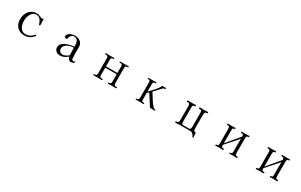

<svg xmlns="http://www.w3.org/2000/svg" viewBox="282 -2278 6437 4109"><g transform="rotate(30 3500.0 -224.0)"><path d="M738 -123Q738 -117 735.5 -112Q733 -107 729 -102Q721 -90 702.5 -72Q684 -54 672 -46Q640 -22 598 -9Q556 4 516 4Q437 4 380.5 -28.5Q324 -61 293.5 -119.5Q263 -178 263 -256Q263 -332 292.5 -397Q322 -462 378.5 -501.5Q435 -541 516 -541Q542 -541 569 -533Q596 -525 620 -514Q631 -510 642.5 -504Q654 -498 666 -498Q671 -498 676 -500.5Q681 -503 685 -507Q687 -511 691 -511Q700 -511 700 -504Q700 -470 702 -435.5Q704 -401 704 -366Q704 -356 697.5 -351Q691 -346 682 -346Q674 -346 675 -351Q671 -360 667.5 -370Q664 -380 661 -390Q650 -421 631.5 -449Q613 -477 587 -495Q561 -513 524 -513Q476 -513 443 -489Q410 -465 390 -427Q370 -389 361 -345.5Q352 -302 352 -263Q352 -223 361.5 -182Q371 -141 391 -107Q411 -73 444 -52.5Q477 -32 524 -32Q614 -32 679 -93Q688 -102 696.5 -111.5Q705 -121 715 -131Q717 -133 718.5 -134.5Q720 -136 724 -136Q729 -136 733.5 -133Q738 -130 738 -123Z M1572 -117Q1568 -162 1567.5 -207.5Q1567 -253 1566 -299H1551Q1520 -299 1482.5 -289.5Q1445 -280 1411 -261Q1377 -242 1355 -214Q1333 -186 1333 -148Q1333 -100 1360 -75.5Q1387 -51 1434 -51Q1456 -51 1482 -61.5Q1508 -72 1532.5 -87Q1557 -102 1572 -117ZM1748 -53Q1748 -49 1747 -47Q1737 -25 1713.5 -13.5Q1690 -2 1666 -2Q1624 -2 1605 -26Q1586 -50 1575 -87Q1537 -52 1490.5 -28.5Q1444 -5 1391 -5Q1354 -5 1321 -19.5Q1288 -34 1268 -62Q1248 -90 1248 -130Q1248 -172 1269.5 -203Q1291 -234 1325.5 -255Q1360 -276 1398.5 -289.5Q1437 -303 1471 -310Q1494 -315 1518 -319Q1542 -323 1566 -327Q1566 -355 1563 -392Q1560 -429 1547 -453Q1535 -476 1512.5 -494Q1490 -512 1463 -512Q1417 -512 1390.5 -488Q1364 -464 1353 -420Q1352 -415 1351.5 -409.5Q1351 -404 1349 -399Q1348 -393 1341.5 -388.5Q1335 -384 1329 -384Q1310 -384 1294 -393Q1278 -402 1278 -423Q1278 -435 1282 -444Q1295 -475 1324.5 -495.5Q1354 -516 1390 -527Q1426 -538 1456 -538Q1510 -538 1555 -518Q1600 -498 1626.5 -459.5Q1653 -421 1653 -363Q1653 -298 1652.5 -232Q1652 -166 1656 -100Q1658 -78 1665.5 -61.5Q1673 -45 1699 -45Q1711 -45 1726 -51.5Q1741 -58 1745 -58Q1748 -58 1748 -53Z M2791 -16Q2791 -7 2788.5 -3Q2786 1 2777 1Q2753 1 2729.5 0Q2706 -1 2682 -1Q2657 -1 2633 0Q2609 1 2584 1Q2572 1 2572 -11Q2572 -26 2585 -26Q2622 -26 2632.5 -37.5Q2643 -49 2643 -85Q2643 -131 2642.5 -176Q2642 -221 2642 -266H2361V-85Q2361 -64 2368.5 -45.5Q2376 -27 2402 -27Q2409 -27 2415.5 -27.5Q2422 -28 2429 -28Q2434 -28 2436.5 -24Q2439 -20 2439 -15Q2439 -3 2434 -1Q2429 1 2419 1Q2397 1 2375 0Q2353 -1 2330 -1Q2305 -1 2279 -0.5Q2253 0 2227 0Q2215 0 2215 -12Q2215 -26 2223.5 -27Q2232 -28 2242 -28Q2272 -28 2281 -43.5Q2290 -59 2290 -87Q2290 -179 2289.5 -271Q2289 -363 2289 -454Q2289 -478 2280 -496Q2271 -514 2244 -514Q2238 -514 2231.5 -513.5Q2225 -513 2219 -513Q2212 -513 2210.5 -516.5Q2209 -520 2209 -525Q2209 -536 2213 -539Q2217 -542 2227 -542Q2250 -542 2274 -541Q2298 -540 2321 -540Q2343 -540 2365.5 -540.5Q2388 -541 2410 -542Q2412 -542 2414.5 -542.5Q2417 -543 2419 -543Q2425 -543 2428 -538.5Q2431 -534 2431 -529Q2431 -516 2424.5 -515.5Q2418 -515 2410 -515Q2379 -515 2369.5 -500.5Q2360 -486 2360 -457Q2360 -417 2360.5 -377.5Q2361 -338 2361 -298H2642Q2642 -337 2642.5 -376Q2643 -415 2643 -454Q2643 -476 2635.5 -494.5Q2628 -513 2602 -513Q2595 -513 2588.5 -512.5Q2582 -512 2575 -512Q2568 -512 2566.5 -515.5Q2565 -519 2565 -524Q2565 -535 2569 -538Q2573 -541 2583 -541Q2606 -541 2629 -540.5Q2652 -540 2674 -540Q2697 -540 2719.5 -540.5Q2742 -541 2764 -542Q2766 -543 2769 -543Q2772 -543 2774 -543Q2780 -543 2783 -538.5Q2786 -534 2786 -529Q2786 -515 2780 -515Q2774 -515 2764 -515Q2731 -515 2722 -499Q2713 -483 2713 -453Q2713 -362 2713.5 -269.5Q2714 -177 2714 -85Q2714 -65 2721.5 -46.5Q2729 -28 2754 -28Q2761 -28 2767.5 -28.5Q2774 -29 2781 -29Q2788 -29 2789.5 -25Q2791 -21 2791 -16Z M3748 -12Q3748 -3 3737 -1Q3721 1 3692.5 0.5Q3664 0 3645 0Q3638 0 3631 -1Q3624 -2 3617 -8Q3610 -16 3603.5 -25.5Q3597 -35 3592 -44Q3556 -104 3517 -161.5Q3478 -219 3442 -278Q3432 -268 3421 -259Q3410 -250 3399 -240Q3399 -200 3399.5 -159.5Q3400 -119 3400 -79Q3400 -63 3404.5 -45.5Q3409 -28 3430 -28H3454Q3467 -28 3467 -16Q3467 -6 3463.5 -3Q3460 0 3450 0Q3428 0 3406.5 -1Q3385 -2 3363 -2Q3340 -2 3316.5 -1Q3293 0 3270 0Q3263 0 3262 -6Q3261 -12 3261 -16Q3261 -19 3263 -22.5Q3265 -26 3269 -26Q3307 -26 3318 -38Q3329 -50 3329 -88Q3329 -180 3328.5 -272.5Q3328 -365 3328 -457Q3328 -467 3326 -480Q3324 -493 3317.5 -503Q3311 -513 3297 -513Q3292 -513 3286.5 -512.5Q3281 -512 3276 -512Q3265 -512 3265 -524Q3265 -534 3268.5 -537Q3272 -540 3281 -540H3456Q3469 -540 3469 -527Q3469 -513 3454.5 -513Q3440 -513 3431 -513Q3411 -513 3403 -494Q3401 -490 3400 -469Q3399 -448 3399 -421.5Q3399 -395 3399 -373Q3399 -351 3399 -344V-273Q3437 -313 3477.5 -355Q3518 -397 3553.5 -442Q3589 -487 3613 -537Q3615 -540 3616 -540H3690Q3698 -540 3703.5 -539Q3709 -538 3709 -528Q3709 -517 3699 -514Q3680 -507 3667 -504Q3654 -501 3637 -484L3492 -327Q3538 -257 3583 -181.5Q3628 -106 3686 -46Q3698 -33 3710 -30.5Q3722 -28 3738 -23Q3743 -22 3745.5 -20Q3748 -18 3748 -12Z M4748 -528Q4748 -525 4747 -518.5Q4746 -512 4742 -512Q4699 -512 4687.5 -495.5Q4676 -479 4676 -438Q4676 -353 4676.5 -269Q4677 -185 4677 -101Q4677 -84 4681.5 -63.5Q4686 -43 4705 -35H4715Q4728 -35 4731 -31Q4734 -27 4736 -15Q4742 33 4742 82Q4742 86 4739.5 91Q4737 96 4732 96Q4724 96 4716.5 81Q4709 66 4697 47Q4685 28 4664.5 13Q4644 -2 4609 -2H4351Q4327 -2 4304 1Q4281 4 4258 4Q4239 4 4239 -13Q4239 -27 4246.5 -28Q4254 -29 4264 -29Q4288 -29 4298 -40Q4308 -51 4310.5 -68Q4313 -85 4313 -103Q4313 -187 4312.5 -271Q4312 -355 4312 -440Q4312 -453 4309.5 -469Q4307 -485 4299 -497Q4291 -509 4273 -509Q4266 -509 4259.5 -508.5Q4253 -508 4246 -508Q4239 -508 4237.5 -511.5Q4236 -515 4236 -520Q4236 -533 4239 -538Q4242 -543 4256 -543Q4278 -543 4299.5 -541.5Q4321 -540 4343 -540Q4366 -540 4390 -542Q4414 -544 4438 -544Q4450 -544 4450 -528Q4450 -512 4445 -512Q4440 -512 4429 -512Q4405 -512 4395 -501Q4385 -490 4383 -473Q4381 -456 4381 -438V-101Q4381 -92 4383.5 -76Q4386 -60 4392.5 -47Q4399 -34 4411 -34H4576Q4588 -34 4595 -47.5Q4602 -61 4605 -78Q4608 -95 4608 -103Q4608 -187 4607.5 -271Q4607 -355 4607 -440Q4607 -454 4604.5 -470Q4602 -486 4593.5 -497.5Q4585 -509 4567 -509Q4560 -509 4553.5 -508.5Q4547 -508 4541 -508Q4534 -508 4532.5 -511.5Q4531 -515 4531 -520Q4531 -532 4534 -537.5Q4537 -543 4551 -543Q4572 -543 4593.5 -541.5Q4615 -540 4637 -540Q4662 -540 4687 -542Q4712 -544 4737 -544Q4745 -544 4746.5 -539Q4748 -534 4748 -528Z M5774 -17Q5774 -7 5770.5 -3.5Q5767 0 5757 0Q5736 0 5715.5 -1Q5695 -2 5675 -2Q5653 -2 5630.5 -1Q5608 0 5586 0Q5579 0 5577.5 -5Q5576 -10 5576 -15Q5576 -29 5584 -28.5Q5592 -28 5602 -28Q5625 -28 5630 -46.5Q5635 -65 5635 -83L5636 -400L5367 -95V-82Q5367 -65 5373.5 -48Q5380 -31 5402 -31Q5408 -31 5413.5 -31.5Q5419 -32 5426 -32Q5431 -32 5432.5 -27.5Q5434 -23 5434 -18Q5434 0 5417 0Q5395 0 5374 -1Q5353 -2 5331 -2Q5309 -2 5286.5 -0.5Q5264 1 5242 1Q5235 1 5233 -4Q5231 -9 5231 -14Q5231 -27 5238.5 -28.5Q5246 -30 5257 -29.5Q5268 -29 5277 -34Q5290 -42 5293 -58Q5296 -74 5296 -87Q5296 -179 5295.5 -270.5Q5295 -362 5295 -453Q5295 -473 5287.5 -492Q5280 -511 5256 -511Q5250 -511 5245 -510.5Q5240 -510 5235 -510Q5229 -510 5226.5 -515.5Q5224 -521 5224 -525Q5224 -541 5239 -541Q5262 -541 5285.5 -540.5Q5309 -540 5332 -540Q5352 -540 5371.5 -541.5Q5391 -543 5410 -543Q5418 -543 5422.5 -540.5Q5427 -538 5427 -530Q5427 -520 5423 -516.5Q5419 -513 5409 -513Q5380 -513 5373.5 -495.5Q5367 -478 5367 -454V-133L5636 -453Q5636 -465 5634.5 -478.5Q5633 -492 5626.5 -501Q5620 -510 5603 -510Q5591 -510 5580 -509.5Q5569 -509 5569 -525Q5569 -534 5570.5 -537.5Q5572 -541 5582 -541Q5607 -541 5632 -540.5Q5657 -540 5682 -540Q5700 -540 5718 -541Q5736 -542 5754 -542Q5770 -542 5770 -528Q5770 -512 5756.5 -511.5Q5743 -511 5732 -509Q5714 -505 5710.5 -485Q5707 -465 5707 -451V-88Q5707 -69 5713 -50Q5719 -31 5743 -31Q5748 -31 5754 -31.5Q5760 -32 5766 -32Q5771 -32 5772.5 -27Q5774 -22 5774 -17Z M6774 -17Q6774 -7 6770.5 -3.5Q6767 0 6757 0Q6736 0 6715.5 -1Q6695 -2 6675 -2Q6653 -2 6630.5 -1Q6608 0 6586 0Q6579 0 6577.5 -5Q6576 -10 6576 -15Q6576 -29 6584 -28.5Q6592 -28 6602 -28Q6625 -28 6630 -46.5Q6635 -65 6635 -83L6636 -400L6367 -95V-82Q6367 -65 6373.5 -48Q6380 -31 6402 -31Q6408 -31 6413.5 -31.5Q6419 -32 6426 -32Q6431 -32 6432.5 -27.5Q6434 -23 6434 -18Q6434 0 6417 0Q6395 0 6374 -1Q6353 -2 6331 -2Q6309 -2 6286.5 -0.5Q6264 1 6242 1Q6235 1 6233 -4Q6231 -9 6231 -14Q6231 -27 6238.5 -28.5Q6246 -30 6257 -29.5Q6268 -29 6277 -34Q6290 -42 6293 -58Q6296 -74 6296 -87Q6296 -179 6295.5 -270.5Q6295 -362 6295 -453Q6295 -473 6287.5 -492Q6280 -511 6256 -511Q6250 -511 6245 -510.5Q6240 -510 6235 -510Q6229 -510 6226.5 -515.5Q6224 -521 6224 -525Q6224 -541 6239 -541Q6262 -541 6285.5 -540.5Q6309 -540 6332 -540Q6352 -540 6371.5 -541.5Q6391 -543 6410 -543Q6418 -543 6422.5 -540.5Q6427 -538 6427 -530Q6427 -520 6423 -516.5Q6419 -513 6409 -513Q6380 -513 6373.5 -495.5Q6367 -478 6367 -454V-133L6636 -453Q6636 -465 6634.5 -478.5Q6633 -492 6626.5 -501Q6620 -510 6603 -510Q6591 -510 6580 -509.5Q6569 -509 6569 -525Q6569 -534 6570.5 -537.5Q6572 -541 6582 -541Q6607 -541 6632 -540.5Q6657 -540 6682 -540Q6700 -540 6718 -541Q6736 -542 6754 -542Q6770 -542 6770 -528Q6770 -512 6756.5 -511.5Q6743 -511 6732 -509Q6714 -505 6710.5 -485Q6707 -465 6707 -451V-88Q6707 -69 6713 -50Q6719 -31 6743 -31Q6748 -31 6754 -31.5Q6760 -32 6766 -32Q6771 -32 6772.5 -27Q6774 -22 6774 -17Z"/></g></svg>

Font: Kaisei Decol
Style: Regular
Weight: 400
Designer: Font-Kai, 金井和夫
Foundry: KAZUO KANAI
Version: Version 5.003